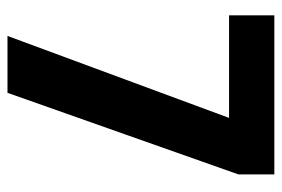

<svg xmlns="http://www.w3.org/2000/svg" viewBox="-140 -613 753 513"><g transform="rotate(90 236.5 -356.5)"><path d="M295 -592H21V-713H446V-617L228 0H76Z"/></g></svg>

Font: Noto Sans Gurmukhi UI Condensed
Style: Bold
Weight: 700
Width: 3
Designer: Jelle Bosma - Monotype Design Team
Foundry: Monotype Imaging Inc.
Version: Version 2.004; ttfautohint (v1.8.4.7-5d5b)